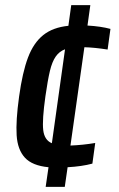

<svg xmlns="http://www.w3.org/2000/svg" viewBox="-20 -716 461 744"><path d="M338 -82Q297 -71 242 -68L231 8H157L168 -68Q105 -74 76.5 -105Q48 -136 44.5 -192Q41 -248 54 -342Q67 -436 88.5 -493Q110 -550 147.5 -580Q185 -610 245 -616L256 -696H330L319 -617Q371 -614 408 -604L397 -524Q346 -532 307 -533L253 -152Q302 -154 349 -162ZM181 -161 232 -525Q210 -517 196 -497Q182 -477 173.5 -441.5Q165 -406 156 -343Q143 -251 147.5 -212Q152 -173 181 -161Z"/></svg>

Font: Assailand Medium
Style: Italic
Weight: 500
Italic angle: -8°
Designer: Hector Gatti with collaboration of the Omnibus-Type team
Foundry: Omnibus-Type
Version: Version 0.072;October 19, 2019;FontCreator 12.0.0.2547 64-bi